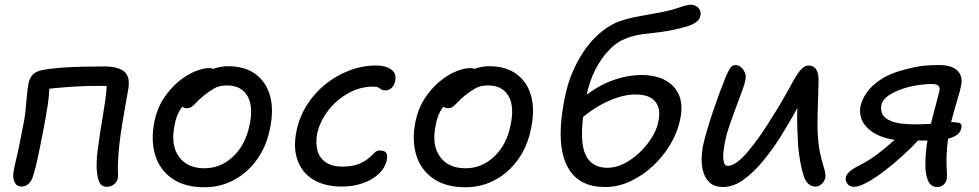

<svg xmlns="http://www.w3.org/2000/svg" viewBox="-20 -777 4123 809"><path d="M429 10Q405 10 396 -16Q387 -42 387 -82Q387 -112 392 -149.5Q397 -187 403 -225Q409 -263 414.5 -296Q420 -329 423 -351Q427 -379 428.5 -399Q430 -419 430 -441L449 -415H377Q345 -415 300.5 -412.5Q256 -410 213 -406Q170 -402 141 -395L188 -450Q190 -394 181.5 -337Q173 -280 160 -215Q154 -186 147 -150Q140 -114 132 -81Q124 -48 117 -28Q111 -12 99 -1.5Q87 9 70 9Q50 9 41 -10Q32 -29 38 -59Q42 -81 49 -109.5Q56 -138 62 -169Q68 -200 73 -225Q84 -275 87.5 -311.5Q91 -348 93.5 -376Q96 -404 101 -430Q107 -452 119.5 -464Q132 -476 155 -481Q189 -488 234.5 -491.5Q280 -495 328.5 -496Q377 -497 421 -497Q479 -497 505 -474Q531 -451 519 -393Q515 -373 509 -337Q503 -301 495.5 -257Q488 -213 483 -168.5Q478 -124 477 -86Q476 -70 477 -53Q478 -36 476 -24Q473 -11 460.5 -0.5Q448 10 429 10Z M841 12Q759 12 706.5 -24Q654 -60 634.5 -121.5Q615 -183 630 -262Q641 -318 668.5 -360.5Q696 -403 730.5 -432Q765 -461 800 -475.5Q835 -490 860 -490Q871 -490 878.5 -487Q886 -484 890.5 -477.5Q895 -471 893 -460Q888 -440 877 -423.5Q866 -407 836 -394Q800 -377 775.5 -356.5Q751 -336 736 -309.5Q721 -283 715 -246Q699 -165 734 -116.5Q769 -68 841 -68Q911 -68 963.5 -118.5Q1016 -169 1032 -253Q1048 -330 1022 -373.5Q996 -417 936 -417Q905 -417 883.5 -405Q862 -393 837 -373Q819 -358 808 -346Q797 -334 788.5 -327.5Q780 -321 767 -321Q753 -321 745.5 -330.5Q738 -340 742 -361Q746 -384 765.5 -408Q785 -432 813.5 -452.5Q842 -473 875 -485.5Q908 -498 940 -498Q1012 -498 1057 -464.5Q1102 -431 1118 -372.5Q1134 -314 1118 -238Q1104 -163 1064 -106.5Q1024 -50 966.5 -19Q909 12 841 12Z M1421 9Q1347 9 1299.5 -20.5Q1252 -50 1233.5 -102.5Q1215 -155 1229 -224Q1241 -283 1272.5 -333.5Q1304 -384 1350.5 -421.5Q1397 -459 1452 -480Q1507 -501 1565 -501Q1591 -501 1611 -493.5Q1631 -486 1640.5 -471.5Q1650 -457 1645 -436Q1641 -417 1630 -406.5Q1619 -396 1604 -396Q1593 -396 1587 -400Q1581 -404 1574.5 -408Q1568 -412 1553 -412Q1496 -412 1446 -383.5Q1396 -355 1361.5 -309.5Q1327 -264 1316 -212Q1309 -170 1318.5 -139.5Q1328 -109 1354.5 -92Q1381 -75 1420 -75Q1464 -75 1490 -85.5Q1516 -96 1531.5 -109Q1547 -122 1557 -132.5Q1567 -143 1580 -143Q1599 -143 1606.5 -134Q1614 -125 1610 -103Q1603 -70 1576 -44.5Q1549 -19 1508.5 -5Q1468 9 1421 9Z M1941 12Q1859 12 1806.5 -24Q1754 -60 1734.5 -121.5Q1715 -183 1730 -262Q1741 -318 1768.5 -360.5Q1796 -403 1830.5 -432Q1865 -461 1900 -475.5Q1935 -490 1960 -490Q1971 -490 1978.5 -487Q1986 -484 1990.5 -477.5Q1995 -471 1993 -460Q1988 -440 1977 -423.5Q1966 -407 1936 -394Q1900 -377 1875.5 -356.5Q1851 -336 1836 -309.5Q1821 -283 1815 -246Q1799 -165 1834 -116.5Q1869 -68 1941 -68Q2011 -68 2063.5 -118.5Q2116 -169 2132 -253Q2148 -330 2122 -373.5Q2096 -417 2036 -417Q2005 -417 1983.5 -405Q1962 -393 1937 -373Q1919 -358 1908 -346Q1897 -334 1888.5 -327.5Q1880 -321 1867 -321Q1853 -321 1845.5 -330.5Q1838 -340 1842 -361Q1846 -384 1865.5 -408Q1885 -432 1913.5 -452.5Q1942 -473 1975 -485.5Q2008 -498 2040 -498Q2112 -498 2157 -464.5Q2202 -431 2218 -372.5Q2234 -314 2218 -238Q2204 -163 2164 -106.5Q2124 -50 2066.5 -19Q2009 12 1941 12Z M2529 11Q2476 11 2439 -7.5Q2402 -26 2380 -59.5Q2358 -93 2349 -139Q2340 -185 2343 -240.5Q2346 -296 2358 -357Q2371 -426 2396 -481.5Q2421 -537 2452.5 -578.5Q2484 -620 2519 -647Q2554 -674 2589 -687Q2620 -698 2652 -704.5Q2684 -711 2714 -716Q2744 -721 2769 -726Q2813 -735 2844 -746Q2875 -757 2891 -757Q2903 -757 2913.5 -751Q2924 -745 2929 -734.5Q2934 -724 2931 -710Q2928 -693 2910 -681.5Q2892 -670 2865 -663Q2811 -648 2766.5 -642.5Q2722 -637 2685 -632.5Q2648 -628 2613 -613Q2579 -600 2546.5 -566.5Q2514 -533 2488.5 -483.5Q2463 -434 2451 -372Q2430 -265 2432.5 -198.5Q2435 -132 2462.5 -101Q2490 -70 2540 -70Q2574 -70 2609 -87.5Q2644 -105 2674.5 -134Q2705 -163 2726.5 -197.5Q2748 -232 2754 -265Q2762 -301 2753.5 -326.5Q2745 -352 2721 -365.5Q2697 -379 2657 -379Q2604 -379 2538.5 -349Q2473 -319 2407 -258L2375 -296Q2416 -353 2468 -389.5Q2520 -426 2576 -443.5Q2632 -461 2682 -461Q2743 -461 2784 -438.5Q2825 -416 2842 -374Q2859 -332 2845 -270Q2834 -218 2804.5 -168.5Q2775 -119 2732 -78.5Q2689 -38 2637 -13.5Q2585 11 2529 11Z M3027 11Q2993 11 2973.5 -5Q2954 -21 2945 -47.5Q2936 -74 2936.5 -105.5Q2937 -137 2943 -167Q2949 -193 2959.5 -229Q2970 -265 2983 -304Q2996 -343 3008.5 -377Q3021 -411 3029 -430Q3042 -465 3052.5 -484Q3063 -503 3078 -503Q3091 -503 3102 -494Q3113 -485 3118.5 -471Q3124 -457 3121 -440Q3118 -424 3107 -394Q3096 -364 3082 -327Q3068 -290 3055 -252.5Q3042 -215 3036 -185Q3030 -158 3028 -133.5Q3026 -109 3030 -93.5Q3034 -78 3047 -78Q3079 -78 3128.5 -135Q3178 -192 3239 -292Q3267 -336 3288 -374Q3309 -412 3325 -440.5Q3341 -469 3356 -485Q3371 -501 3386 -501Q3409 -501 3419.5 -483.5Q3430 -466 3429 -437Q3429 -411 3427.5 -373Q3426 -335 3425 -295.5Q3424 -256 3425 -222Q3428 -164 3436.5 -127.5Q3445 -91 3452 -69Q3459 -47 3458 -33Q3457 -22 3451 -12.5Q3445 -3 3436 3Q3427 9 3416 9Q3381 9 3366 -37Q3351 -83 3343 -160Q3341 -196 3339.5 -237Q3338 -278 3339.5 -319Q3341 -360 3343 -395L3372 -385Q3355 -350 3332 -308Q3309 -266 3269 -201Q3235 -147 3195 -98.5Q3155 -50 3112.5 -19.5Q3070 11 3027 11Z M3930 11Q3903 11 3891.5 -13.5Q3880 -38 3879 -74Q3879 -92 3880 -115Q3881 -138 3884.5 -162Q3888 -186 3891 -206Q3895 -224 3901.5 -251Q3908 -278 3915.5 -306.5Q3923 -335 3929.5 -359.5Q3936 -384 3939 -397Q3941 -410 3933 -416.5Q3925 -423 3905 -423Q3889 -423 3870 -421Q3851 -419 3829 -415Q3778 -405 3738.5 -383.5Q3699 -362 3694 -335Q3689 -312 3699.5 -293.5Q3710 -275 3742.5 -264Q3775 -253 3837 -253Q3859 -253 3881 -254Q3903 -255 3923.5 -257.5Q3944 -260 3958 -261.5Q3972 -263 3976 -263Q4001 -263 4018 -260Q4035 -257 4031 -239Q4028 -219 4009.5 -207Q3991 -195 3961.5 -190Q3932 -185 3893 -185H3790Q3736 -185 3690.5 -203Q3645 -221 3621.5 -254Q3598 -287 3606 -331Q3612 -358 3632.5 -387.5Q3653 -417 3692.5 -443Q3732 -469 3796 -485Q3842 -497 3873 -500Q3904 -503 3935 -503Q3974 -503 3996 -492Q4018 -481 4026.5 -462Q4035 -443 4030 -418Q4026 -397 4017 -367.5Q4008 -338 3999.5 -307.5Q3991 -277 3985 -253Q3980 -229 3976 -201.5Q3972 -174 3970 -148Q3968 -122 3968 -103Q3968 -81 3969.5 -56.5Q3971 -32 3969 -23Q3967 -9 3956 1Q3945 11 3930 11ZM3578 10Q3560 10 3550.5 -2.5Q3541 -15 3544 -31Q3547 -42 3559 -53.5Q3571 -65 3599 -79Q3647 -103 3694.5 -141Q3742 -179 3790 -226L3853 -190Q3819 -153 3779.5 -117.5Q3740 -82 3701.5 -53Q3663 -24 3631 -7Q3599 10 3578 10Z"/></svg>

Font: Shantell Sans
Style: Italic
Weight: 400
Italic angle: -11°
Designer: Stephen Nixon, Anya Danilova, Shantell Martin
Foundry: Arrow Type
Version: Version 1.011;[c5ecc13dd]